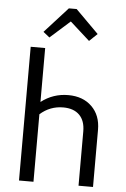

<svg xmlns="http://www.w3.org/2000/svg" viewBox="-63 -1013 693 1057"><g transform="rotate(5 283.5 -484.0)"><path d="M181 -799 146 -827 274 -968H317L444 -841L400 -799L291 -897ZM83 0V-739H163V-441Q229 -492 313 -492Q394 -492 443 -444Q492 -396 492 -316V0H412V-300Q412 -359 380.5 -390.5Q349 -422 291 -422Q218 -422 163 -373V0Z"/></g></svg>

Font: Cantarell
Style: Regular
Weight: 400
Designer: Dave Crossland, Nikolaus Waxweiler, Florian Fecher, Jacques Le Bailly, Eben Sorkin, Alexei Vanyashin, Alexios Zavras, Em
Version: Version 0.303